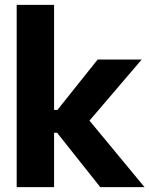

<svg xmlns="http://www.w3.org/2000/svg" viewBox="-20 -772 616 792"><path d="M48.8 -752H203.1V-318.4H216.8L382.8 -526.4H564.5L349.1 -274.4L576.2 0H393.6L215.3 -224.6H203.1V0H48.8Z"/></svg>

Font: Reddit Sans Strawberry ExBold
Style: Regular
Weight: 800
Designer: Stephen Hutchings
Foundry: Reddit
Version: Version 1.013